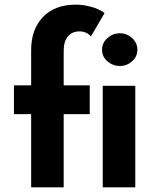

<svg xmlns="http://www.w3.org/2000/svg" viewBox="-20 -806 674 826"><path d="M114 -315H40V-439H114V-591Q114 -679 164.5 -732.5Q215 -786 307 -786Q337 -786 371 -777Q405 -768 430 -750L371 -649Q353 -671 322 -671Q291 -671 272.5 -650Q254 -629 254 -587V-439H366V-315H254V0H114ZM496 -663Q525 -663 548 -642.5Q571 -622 571 -592Q571 -562 548 -542Q525 -522 496 -522Q466 -522 442.5 -542Q419 -562 419 -592Q419 -622 442.5 -642.5Q466 -663 496 -663ZM562 -437V0H422V-437Z"/></svg>

Font: Josefin Sans
Style: Bold
Weight: 700
Designer: Santiago Orozco
Foundry: Typemade
Version: Version 2.000